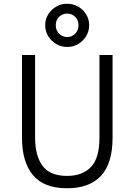

<svg xmlns="http://www.w3.org/2000/svg" viewBox="-20 -994 718 1026"><path d="M339 12Q214 12 155.8 -58.5Q97.5 -129 97.5 -258.5V-700H167.5V-259Q167.5 -162 207.2 -108Q247 -54 339 -54Q419.5 -54 465.5 -101Q511.5 -148 511.5 -259V-700H581.5V-258.5Q581.5 -120.5 519.5 -54.2Q457.5 12 339 12ZM339 -743Q307 -743 280.2 -758.8Q253.5 -774.5 237.5 -801Q221.5 -827.5 221.5 -859Q221.5 -891 237.5 -917Q253.5 -943 280.2 -958.5Q307 -974 339 -974Q371 -974 397.8 -958.5Q424.5 -943 440.5 -917Q456.5 -891 456.5 -859Q456.5 -827.5 440.5 -801Q424.5 -774.5 397.8 -758.8Q371 -743 339 -743ZM338.5 -796Q364 -796 381.8 -814Q399.5 -832 399.5 -859Q399.5 -887 381.8 -904.2Q364 -921.5 338.5 -921.5Q314 -921.5 296 -904.2Q278 -887 278 -859Q278 -832 296 -814Q314 -796 338.5 -796Z"/></svg>

Font: Overpass Light
Style: Regular
Weight: 300
Designer: Delve Withrington, Dave Bailey, Thomas Jockin
Foundry: Delve Fonts LLC
Version: Version 4.000; ttfautohint (v1.8.3)